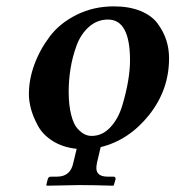

<svg xmlns="http://www.w3.org/2000/svg" viewBox="-20 -464 557 610"><path d="M198.2 -172.9Q198.2 -129.9 206.1 -99.4Q213.9 -68.8 226.3 -55.4Q238.8 -42 249.3 -37.1Q259.8 -32.2 271 -32.2Q305.2 -32.2 330.6 -59.6Q356 -86.9 368.4 -128.4Q380.9 -169.9 387 -206.5Q393.1 -243.2 393.1 -272Q393.1 -401.9 323.2 -401.9Q289.1 -401.9 262.9 -378.9Q236.8 -356 223.4 -319.6Q210 -283.2 204.1 -246.1Q198.2 -209 198.2 -172.9ZM71.8 -165Q71.8 -211.9 89.4 -259.5Q106.9 -307.1 138.9 -349.1Q170.9 -391.1 224.4 -417.5Q277.8 -443.8 341.8 -443.8Q390.6 -443.8 426.8 -429Q462.9 -414.1 481.4 -388.4Q500 -362.8 508.5 -335.9Q517.1 -309.1 517.1 -278.8Q517.1 -178.2 453.4 -98.4Q389.6 -18.6 299.8 3.4L288.1 53.2Q286.1 65.4 286.1 69.8Q286.1 96.7 320.8 97.2H339.8Q346.7 97.2 347.2 103V105L341.8 124L339.8 126Q272 124 232.9 124L128.9 126L127 124L131.8 105Q133.8 97.2 142.1 97.2H161.1Q204.1 97.2 212.9 53.2L223.6 8.8Q180.2 4.4 148.2 -15.6Q116.2 -35.6 100.8 -64Q85.4 -92.3 78.6 -117.4Q71.8 -142.6 71.8 -165Z"/></svg>

Font: Linux Libertine O
Style: Semibold Italic
Weight: 600
Italic angle: -11.5°
Designer: Philipp H. Poll
Foundry: Philipp H. Poll
Version: Version 5.1.2